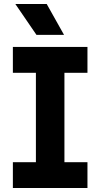

<svg xmlns="http://www.w3.org/2000/svg" viewBox="-20 -933 498 953"><path d="M161.1 -759.8 56.2 -913.1H211.9L297.9 -759.8ZM43.9 0V-127.9H158.2V-571.8H43.9V-700.2H414.1V-571.8H299.8V-127.9H414.1V0Z"/></svg>

Font: SUSE
Style: Bold
Weight: 700
Designer: Rene Bieder
Foundry: SUSE
Version: Version 1.000